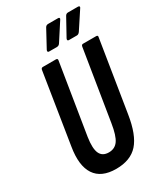

<svg xmlns="http://www.w3.org/2000/svg" viewBox="-208 -924 874 1015"><g transform="rotate(-30 229.5 -416.0)"><path d="M191 6Q101 6 63.5 -50.5Q26 -107 44 -215L112 -644Q114 -655 124 -655H203Q215 -655 213 -644L144 -216Q134 -150 148 -119.5Q162 -89 201 -89Q238 -89 258 -117.5Q278 -146 289 -216L358 -644Q360 -655 369 -655H449Q461 -655 458 -644L389 -213Q371 -97 325 -45.5Q279 6 191 6ZM193 -709Q187 -709 185.5 -713Q184 -717 187 -723L244 -828Q250 -838 262 -838H323Q329 -838 330.5 -834Q332 -830 328 -825L260 -720Q253 -709 241 -709ZM314 -709Q308 -709 306.5 -713Q305 -717 308 -723L366 -828Q372 -838 383 -838H444Q451 -838 452.5 -834Q454 -830 450 -825L381 -720Q373 -709 363 -709Z"/></g></svg>

Font: Sofia Sans Extra Condensed
Style: Bold Italic
Weight: 700
Italic angle: -9°
Designer: Botio Nikoltchev, Ani Petrova
Foundry: lettersoup
Version: Version 4.101